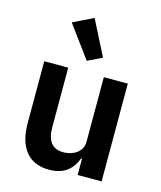

<svg xmlns="http://www.w3.org/2000/svg" viewBox="-120 -892 828 990"><g transform="rotate(15 294.0 -396.5)"><path d="M386 -87H381C372 -60 357 -37 334 -18C310 1 278 12 235 12C127 12 68 -61 68 -192V-522H196V-205C196 -133 223 -94 284 -94C309 -94 335 -101 354 -115C373 -129 386 -149 386 -177V-522H514V0H386ZM153 -752 261 -805 356 -618 279 -581Z"/></g></svg>

Font: Plexus Sans SemiBold
Style: Regular
Weight: 600
Version: Version 2.001;PS 002.001;hotconv 1.0.70;makeotf.lib2.5.58329